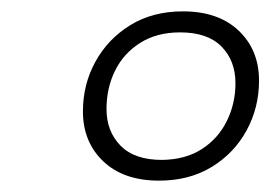

<svg xmlns="http://www.w3.org/2000/svg" viewBox="-20 -733 476 338"><path d="M302 -713Q364.5 -713 400.2 -679Q436 -645 436 -591Q436 -543.5 414 -503.2Q392 -463 352.5 -439Q313 -415 260 -415Q197.5 -415 161.8 -449Q126 -483 126 -537Q126 -584.5 148 -624.5Q170 -664.5 209.5 -688.8Q249 -713 302 -713ZM265 -451.5Q306.5 -452 335.2 -470.5Q364 -489 379.2 -519.8Q394.5 -550.5 394.5 -586.5Q394.5 -626 370 -651Q345.5 -676 297 -676Q256 -676 226.8 -657.5Q197.5 -639 182.5 -608.5Q167.5 -578 167.5 -541Q167.5 -502 192 -476.8Q216.5 -451.5 265 -451.5Z"/></svg>

Font: Newsreader 60pt SemiBold
Style: Italic
Weight: 600
Italic angle: -17°
Designer: Hugues Gentile
Foundry: Production Type
Version: Version 1.003